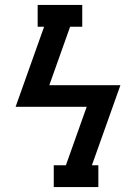

<svg xmlns="http://www.w3.org/2000/svg" viewBox="-20 -755 540 775"><path d="M197 0V-88H246L330 -324H43L158 -647H132V-735Q177 -735 222 -735Q267 -735 312 -735V-647H263L179 -411H466L351 -88H377V0Z"/></svg>

Font: Iosevka Slab Semibold Oblique
Style: Regular
Weight: 600
Italic angle: -9°
Monospace: yes
Designer: Belleve Invis
Foundry: Belleve Invis
Version: Version 11.1.1; ttfautohint (v1.8.3)